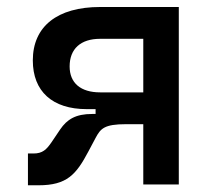

<svg xmlns="http://www.w3.org/2000/svg" viewBox="-20 -538 626 560"><path d="M232.9 -219.7H258.8V-205.6H249C201.2 -205.6 175.8 -190.4 155.3 -160.2L130.9 -124C115.7 -101.6 104 -90.3 77.6 -90.3H61.5V2.4H92.3C175.3 2.4 202.1 -28.8 237.8 -96.2L258.8 -135.7C273.4 -163.1 284.2 -175.8 347.7 -175.8H397.9V0H501.5V-517.6H272C147 -517.6 75.7 -460.9 75.7 -361.8C75.7 -271.5 132.8 -219.7 232.9 -219.7ZM397.9 -268.6H272C215.3 -268.6 183.1 -295.9 183.1 -344.2C183.1 -395.5 215.3 -424.8 272 -424.8H397.9Z"/></svg>

Font: CaskaydiaCove Nerd Font
Style: Regular
Weight: 400
Designer: Aaron Bell
Foundry: Saja Typeworks
Version: Version 2111.1;Nerd Fonts 2.3.3